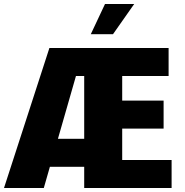

<svg xmlns="http://www.w3.org/2000/svg" viewBox="-23 -940 923 960"><path d="M398 -700H820V-560H588V-437H795V-297H588V-140H835V0H398ZM300 -700H543L542 -560H256ZM237 -246H489L533 -106H193ZM224 -700H397L196 0H-3ZM502 -920H648L542 -769H431Z"/></svg>

Font: Moderustic ExtraBold
Style: Regular
Weight: 800
Designer: Tural Alisoy
Foundry: TAFT Foundry
Version: Version 2.120